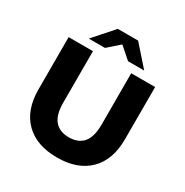

<svg xmlns="http://www.w3.org/2000/svg" viewBox="-204 -1068 1195 1243"><g transform="rotate(30 393.5 -446.0)"><path d="M70.1 -310.1V-700H251.9V-315.8Q251.9 -224.1 288.6 -181.3Q325.3 -138.6 395 -138.6Q464.7 -138.6 501.3 -181.3Q537.9 -224.1 537.9 -315.8V-700H716.6V-310.1Q716.6 -155.8 631.4 -71.4Q546.3 12.9 393.3 12.9Q240.3 12.9 155.2 -71.4Q70.1 -155.8 70.1 -310.1ZM318.9 -905.4H470.9L602 -757H481.1L341.8 -879.4H448L308.7 -757H187.8Z"/></g></svg>

Font: iiserrat Thin
Style: Regular
Weight: 100
Designer: Akira Ohta
Foundry: Akira Ohta
Version: Version 1.200;Glyphs 3.3.1 (3343)